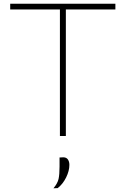

<svg xmlns="http://www.w3.org/2000/svg" viewBox="-20 -733 677 1035"><path d="M303 0V-682H35V-713H602V-682H335V0ZM268 282Q290.5 255.5 295.8 231.2Q301 207 301 165V116L322 115Q338.5 115.5 346.2 127Q354 138.5 354 156Q354 188 336.5 223.5Q319 259 291 281Z"/></svg>

Font: Heraclito Thin
Style: Regular
Weight: 100
Designer: Kostas Bartsokas (font) & Cristiano Sobral (main changes)
Foundry: Kostas Bartsokas (font) & Cristiano Sobral (main changes)
Version: Version 1.00;July 8, 2020;FontCreator 13.0.0.2655 64-bit